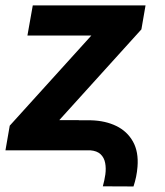

<svg xmlns="http://www.w3.org/2000/svg" viewBox="-36 -548 600 700"><path d="M251 -109.9 231.4 0H20.5L39.6 -109.9ZM479.5 -440.9 80.6 0H-16.1L-0.5 -89.8L396.5 -528.3H494.6ZM446.3 -528.3 427.2 -418.5H64L83.5 -528.3ZM186 0 205.6 -109.9 296.4 -109.4Q348.6 -107.9 388.2 -88.6Q427.7 -69.3 448.7 -32Q469.7 5.4 465.3 60.1Q463.9 78.6 460.2 96.4Q456.5 114.3 450.7 131.8L338.9 131.3Q341.8 120.6 344.2 109.6Q346.7 98.6 348.1 87.9Q351.1 65.4 347.4 46.1Q343.8 26.9 330.8 14.4Q317.9 2 293 0Z"/></svg>

Font: Roboto
Style: Bold Italic
Weight: 700
Italic angle: -12°
Designer: Christian Robertson
Foundry: Google
Version: Version 3.0